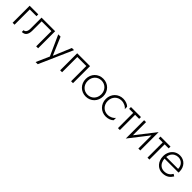

<svg xmlns="http://www.w3.org/2000/svg" viewBox="361 -1969 3664 3664"><g transform="rotate(45 2193.0 -137.5)"><path d="M80 -460V0H132V-411H313V-460Z M768 -460H401V-160C401 -83 368 -48 328 -48V0C408 0 453 -52 453 -160V-411H716V0H768Z M1278 -460H1220L1068 -97L914 -460H852L1038 -47L920 220H978Z M1710 -460H1363V0H1415V-411H1658V0H1710Z M1824 -230C1824 -92 1926 10 2060 10C2194 10 2296 -92 2296 -230C2296 -369 2194 -470 2060 -470C1926 -470 1824 -369 1824 -230ZM1877 -230C1877 -342 1956 -421 2060 -421C2164 -421 2243 -341 2243 -230C2243 -118 2164 -39 2060 -39C1956 -39 1877 -118 1877 -230Z M2418 -230C2418 -342 2497 -421 2601 -421C2674 -421 2739 -383 2759 -346V-411C2731 -443 2668 -470 2601 -470C2468 -470 2365 -369 2365 -230C2365 -92 2468 10 2601 10C2668 10 2731 -16 2759 -49V-114C2739 -78 2674 -39 2601 -39C2497 -39 2418 -118 2418 -230Z M2814 -460V-411H2923V0H2975V-411H3084V-460Z M3221 -460H3169V35L3474 -355V0H3526V-495L3221 -105Z M3611 -460V-411H3720V0H3772V-411H3881V-460Z M4292 -134C4262 -84 4216 -39 4129 -39C4064 -39 4012 -71 3984 -130C3972 -155 3965 -184 3963 -217H4340C4341 -225 4342 -234 4342 -242C4342 -379 4251 -470 4131 -470C4019 -470 3940 -397 3916 -291C3912 -271 3910 -252 3910 -231C3910 -92 4003 10 4123 10C4244 10 4294 -45 4334 -107ZM3964 -262C3966 -293 3974 -320 3987 -343C4018 -395 4071 -424 4131 -424C4220 -424 4285 -356 4285 -262Z"/></g></svg>

Font: Jost Light
Style: Regular
Weight: 300
Version: Version 3.710